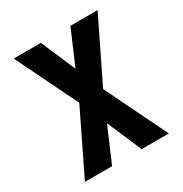

<svg xmlns="http://www.w3.org/2000/svg" viewBox="-171 -863 942 991"><g transform="rotate(-30 300.0 -367.5)"><path d="M50 0 229 -368 50 -735H212L300 -530L388 -735H550L371 -368L550 0H388L300 -205L212 0Z"/></g></svg>

Font: Iosevka Aile Heavy
Style: Regular
Weight: 900
Designer: Belleve Invis
Foundry: Belleve Invis
Version: Version 31.1.0; ttfautohint (v1.8.4)